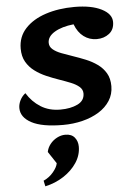

<svg xmlns="http://www.w3.org/2000/svg" viewBox="-70 -777 864 1237"><g transform="rotate(-5 362.0 -158.5)"><path d="M321 25Q185 25 117 -11.5Q49 -48 49 -108Q49 -133 61.5 -158Q74 -183 96 -200Q131 -143 185 -109Q239 -75 312 -75Q378 -75 423.5 -97Q469 -119 469 -166Q469 -191 448.5 -209Q428 -227 394.5 -240.5Q361 -254 320.5 -268Q280 -282 239.5 -299.5Q199 -317 165.5 -342Q132 -367 111.5 -402.5Q91 -438 91 -489Q91 -565 140 -618Q189 -671 272.5 -698.5Q356 -726 459 -726Q568 -726 633.5 -693Q699 -660 699 -608Q699 -559 665.5 -533Q632 -507 585 -507Q538 -507 501 -534.5Q464 -562 444 -615Q368 -607 321 -579Q274 -551 274 -510Q274 -485 294.5 -467.5Q315 -450 349 -437Q383 -424 423 -410.5Q463 -397 503.5 -380.5Q544 -364 577.5 -340Q611 -316 631.5 -281.5Q652 -247 652 -197Q652 -145 625.5 -103.5Q599 -62 553 -33.5Q507 -5 447 10Q387 25 321 25ZM172 409 164 372Q202 355 228 323.5Q254 292 258 267L207 190Q212 163 230 140Q248 117 274.5 103Q301 89 329 89Q369 89 389 113.5Q409 138 409 173Q409 228 377 276.5Q345 325 291 360Q237 395 172 409Z"/></g></svg>

Font: Lemonada SemiBold
Style: Regular
Weight: 600
Designer: Mohamed Gaber (Arabic), Eduardo Tunni (Latin)
Foundry: Kief Type Foundry
Version: Version 4.005; ttfautohint (v1.8.3)